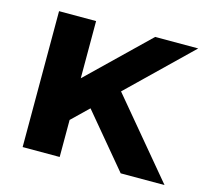

<svg xmlns="http://www.w3.org/2000/svg" viewBox="-79 -590 737 681"><g transform="rotate(15 289.5 -249.5)"><path d="M418 0 255 -195 194 -136V0H58V-499H194V-289L411 -499H569L344 -281L579 0Z"/></g></svg>

Font: Stavian Bold
Style: Bold
Weight: 700
Version: Version 1.000; ttfautohint (v1.6)